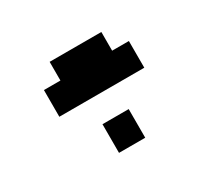

<svg xmlns="http://www.w3.org/2000/svg" viewBox="-91 -568 742 685"><g transform="rotate(-30 280.0 -225.5)"><path d="M105 -241V-351H173V-428H386V-351H455V-241ZM225 -23V-141H333V-23Z"/></g></svg>

Font: Titillium Web[RUS by Daymarius]
Style: Regular
Weight: 600
Designer: Cyrillization by Daymarius
Foundry: Cyrillization by Daymarius
Version: Version 1.002 September 11, 2018